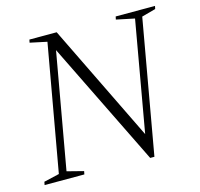

<svg xmlns="http://www.w3.org/2000/svg" viewBox="-98 -766 915 877"><g transform="rotate(-15 359.0 -327.5)"><path d="M9 0 12 -15 85 -32 191 -629 111 -646 114 -660H243L513 -106L605 -628L519 -646L522 -660H708L705 -646L639 -628L527 5H507L219 -582L122 -35L200 -15L197 0Z"/></g></svg>

Font: Spectral ExtraLight
Style: Italic
Weight: 275
Italic angle: -10°
Designer: Jean-Baptiste Levee
Foundry: Production Type
Version: Version 2.001